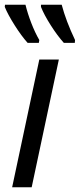

<svg xmlns="http://www.w3.org/2000/svg" viewBox="-37 -786 335 806"><path d="M128 -536H210L96 0H14ZM-17 -757 -16 -766H70Q79 -729 94.5 -689Q110 -649 128 -618L126 -606H79Q53 -635 24.5 -680Q-4 -725 -17 -757ZM135 -757V-766H222Q240 -698 278 -618L277 -606H231Q204 -636 176 -680Q148 -724 135 -757Z"/></svg>

Font: Noto Sans UI Narrow
Style: Italic
Weight: 400
Width: 4
Italic angle: -12°
Designer: Monotype Design Team
Foundry: Monotype Imaging Inc.
Version: Version 1.001